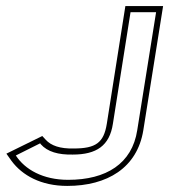

<svg xmlns="http://www.w3.org/2000/svg" viewBox="-20 -600 556 631"><path d="M1 -95 18 -71C53 -24 114 11 201 11C332 11 431 -48 451 -172L516 -580H392L331 -193C321 -131 295 -112 222 -112C178 -111 148 -121 130 -141L119 -153ZM32 -89 112 -129 114 -126C136 -101 172 -91 219 -92C297 -92 340 -121 351 -193L409 -560H493L431 -172C414 -62 329 -9 204 -9C121 -9 62 -43 32 -89Z"/></svg>

Font: Charger Pro
Style: OlObl
Weight: 900
Designer: Jasper
Foundry: Cannot Into Space Fonts
Version: Version 1.09